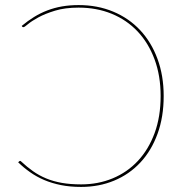

<svg xmlns="http://www.w3.org/2000/svg" viewBox="-20 -728 732 756"><path d="M59.5 -94.5Q61 -94.5 63.5 -92Q86.5 -70.5 110.2 -53.8Q134 -37 161.8 -25.5Q189.5 -14 223 -8Q256.5 -2 299.5 -2Q366.5 -2 423.8 -25.8Q481 -49.5 523 -94.5Q565 -139.5 588.8 -204Q612.5 -268.5 612.5 -350Q612.5 -430 588.5 -494.5Q564.5 -559 521.8 -604.2Q479 -649.5 419.8 -673.8Q360.5 -698 289.5 -698Q236 -698 196.8 -686Q157.5 -674 131 -659.5Q104.5 -645 90.2 -633Q76 -621 72.5 -621Q68.5 -621 67.5 -623L65.5 -626Q89.5 -646 114.2 -661.2Q139 -676.5 166.5 -687Q194 -697.5 224.5 -702.8Q255 -708 289.5 -708Q364 -708 425.8 -682.2Q487.5 -656.5 531.8 -609.2Q576 -562 600.2 -496Q624.5 -430 624.5 -350Q624.5 -267 600.2 -200.8Q576 -134.5 532.5 -88Q489 -41.5 429.5 -16.8Q370 8 299.5 8Q256 8 220 0.8Q184 -6.5 154 -19.2Q124 -32 98.8 -49.8Q73.5 -67.5 51.5 -89L56 -93Q57.5 -94.5 59.5 -94.5Z"/></svg>

Font: Lato Hairline
Style: Regular
Weight: 100
Designer: Lukasz Dziedzic
Foundry: tyPoland Lukasz Dziedzic
Version: Version 2.007; 2014-02-27